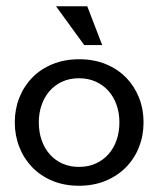

<svg xmlns="http://www.w3.org/2000/svg" viewBox="-20 -592 512 621"><path d="M235.4 -52.2Q265.6 -52.2 289.8 -63.2Q314 -74.2 331.1 -93.5Q348.1 -112.8 357.2 -139.2Q366.2 -165.5 366.2 -196.3Q366.2 -226.1 357.2 -252.2Q348.1 -278.3 331.1 -297.6Q314 -316.9 289.8 -327.9Q265.6 -338.9 235.4 -338.9Q205.1 -338.9 181.2 -327.9Q157.2 -316.9 140.4 -297.6Q123.5 -278.3 114.5 -252.2Q105.5 -226.1 105.5 -196.3Q105.5 -165.5 114.5 -139.2Q123.5 -112.8 140.4 -93.5Q157.2 -74.2 181.2 -63.2Q205.1 -52.2 235.4 -52.2ZM235.4 8.8Q187.5 8.8 149.2 -7.3Q110.8 -23.4 84 -51.3Q57.1 -79.1 42.5 -116.5Q27.8 -153.8 27.8 -196.3Q27.8 -238.8 42.5 -275.9Q57.1 -313 84.2 -340.8Q111.3 -368.7 149.9 -384.5Q188.5 -400.4 236.3 -400.4Q283.7 -400.4 322.3 -384.5Q360.8 -368.7 387.9 -340.8Q415 -313 429.7 -275.9Q444.3 -238.8 444.3 -196.3Q444.3 -153.8 429.7 -116.5Q415 -79.1 387.7 -51.3Q360.4 -23.4 321.8 -7.3Q283.2 8.8 235.4 8.8ZM252.4 -446.3 161.1 -571.8H262.2L310.5 -446.3Z"/></svg>

Font: Rokkitt
Style: Regular
Weight: 400
Version: Version 1.2; ttfautohint (v1.5) -l 7 -r 28 -G 50 -x 13 -D la